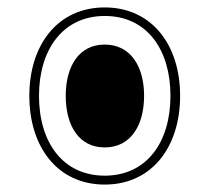

<svg xmlns="http://www.w3.org/2000/svg" viewBox="-20 -547 564 517"><path d="M262 -50C388 -50 465 -150 465 -289C465 -427 388 -527 262 -527C136 -527 59 -427 59 -289C59 -150 136 -50 262 -50ZM262 -74C149 -74 85 -164 85 -289C85 -413 149 -504 262 -504C376 -504 439 -413 439 -289C439 -164 375 -74 262 -74ZM262 -150C331 -150 368 -208 368 -289C368 -369 331 -427 262 -427C193 -427 157 -369 157 -289C157 -208 193 -150 262 -150Z"/></svg>

Font: Noto Sans Thai Looped SemiCondensed ExtraLight
Style: Regular
Weight: 200
Width: 4
Designer: Sasikarn Vongin, Ben Mitchell
Foundry: The Fontpad Ltd
Version: Version 1.001